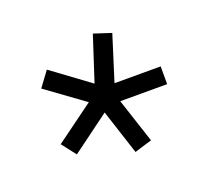

<svg xmlns="http://www.w3.org/2000/svg" viewBox="-70 -791 560 508"><g transform="rotate(-20 210.0 -537.5)"><path d="M373 -511H241L282 -386L233 -371L192 -497L85 -418L54 -458L162 -537L56 -614L87 -656L193 -578L234 -704L283 -688L243 -561H373Z"/></g></svg>

Font: TitilliumWeb-Regular
Style: Regular
Weight: 400
Version: Version 1.001;PS 57.000;hotconv 1.0.70;makeotf.lib2.5.55311